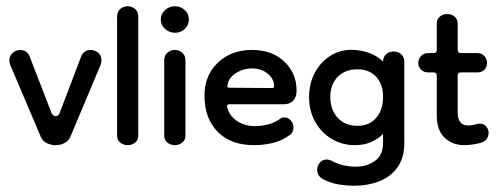

<svg xmlns="http://www.w3.org/2000/svg" viewBox="-20 -455 1595 615"><path d="M158 10Q143 10 130 3.5Q117 -3 111 -16L12 -249Q10 -257 10 -261Q10 -277 21 -286Q32 -295 45 -295Q54 -295 62.5 -290Q71 -285 75 -274L145 -93Q150 -83 158 -83Q168 -83 171 -93L240 -274Q244 -285 252.5 -290Q261 -295 270 -295Q284 -295 294.5 -286Q305 -277 305 -262Q305 -257 303 -249L205 -16Q199 -3 186 3.5Q173 10 158 10Z M389 10Q376 10 365.5 2Q355 -6 355 -21V-401Q355 -418 365.5 -426.5Q376 -435 389 -435Q402 -435 412.5 -426.5Q423 -418 423 -401V-21Q423 -6 412.5 2Q402 10 389 10Z M540 10Q527 10 516.5 2Q506 -6 506 -21V-261Q506 -278 516.5 -286.5Q527 -295 540 -295Q553 -295 563.5 -286.5Q574 -278 574 -261V-21Q574 -6 563.5 2Q553 10 540 10ZM541 -350Q522 -350 508.5 -362.5Q495 -375 495 -393Q495 -410 508.5 -422.5Q522 -435 541 -435Q559 -435 572 -422.5Q585 -410 585 -393Q585 -375 572 -362.5Q559 -350 541 -350Z M794 10Q719 10 677 -33Q635 -76 635 -149Q635 -213 677.5 -254Q720 -295 787 -295Q852 -295 891 -257.5Q930 -220 930 -165Q930 -143 918.5 -132Q907 -121 889 -121H715Q705 -121 708 -110Q716 -82 740.5 -66.5Q765 -51 796 -51Q819 -51 840.5 -57Q862 -63 878 -75Q883 -79 891 -79Q902 -79 911 -69.5Q920 -60 920 -47Q920 -41 918 -35Q916 -29 909 -23Q883 -4 853.5 3Q824 10 794 10ZM852 -173Q858 -173 858 -179Q858 -202 837.5 -219Q817 -236 787 -236Q761 -236 737.5 -222Q714 -208 709 -185Q709 -185 709 -184Q708 -180 708.5 -177Q709 -174 717 -174Z M1113 140Q1092 140 1066 136Q1040 132 1015 119Q996 109 996 88Q996 76 1004.5 66Q1013 56 1026 56Q1035 56 1044 61Q1063 71 1082 75Q1101 79 1119 79Q1155 79 1181 60.5Q1207 42 1207 2V-26Q1190 -9 1167.5 0.5Q1145 10 1117 10Q1076 10 1042.5 -10Q1009 -30 989.5 -65Q970 -100 970 -144Q970 -188 989 -223Q1008 -258 1041 -278Q1074 -298 1116 -295Q1145 -293 1167.5 -283.5Q1190 -274 1207 -258Q1207 -272 1216.5 -281Q1226 -290 1241 -290Q1256 -290 1265.5 -281Q1275 -272 1275 -258V4Q1275 50 1253.5 80.5Q1232 111 1195 125.5Q1158 140 1113 140ZM1125 -52Q1163 -52 1185 -77.5Q1207 -103 1207 -145Q1207 -185 1185 -209Q1163 -233 1125 -233Q1086 -233 1062 -209Q1038 -185 1038 -144Q1038 -104 1061.5 -78Q1085 -52 1125 -52Z M1468 10Q1429 10 1404 -14Q1379 -38 1379 -86V-213Q1379 -223 1369 -223H1351Q1338 -223 1329 -231.5Q1320 -240 1320 -253Q1320 -267 1329 -276Q1338 -285 1351 -285H1369Q1379 -285 1379 -295V-379Q1379 -393 1388.5 -401.5Q1398 -410 1412 -410Q1427 -410 1436.5 -401.5Q1446 -393 1446 -379V-295Q1446 -285 1456 -285H1510Q1522 -285 1531 -276Q1540 -267 1540 -253Q1540 -240 1531.5 -231.5Q1523 -223 1509 -223H1456Q1446 -223 1446 -213V-95Q1446 -53 1480 -53Q1490 -53 1501 -56Q1512 -59 1516 -59Q1530 -59 1537.5 -50Q1545 -41 1545 -29Q1545 -20 1540 -11.5Q1535 -3 1524 1Q1513 5 1496.5 7.5Q1480 10 1468 10Z"/></svg>

Font: Dongle
Style: Regular
Weight: 400
Designer: Yanghee Ryu
Foundry: Yanghee Ryu
Version: Version 2.000